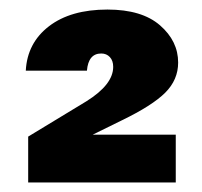

<svg xmlns="http://www.w3.org/2000/svg" viewBox="-20 -734 423 402"><path d="M174 -452H348V-352H39V-448L161 -522Q217 -557 217 -594Q217 -607 210 -614.5Q203 -622 192 -622Q165 -622 162 -586H34Q37 -644 82.5 -679Q128 -714 205 -714Q277 -714 315 -681Q353 -648 353 -603Q353 -567 326 -540Q299 -513 235 -482Z"/></svg>

Font: IBM-Poppins
Style: Poppins-Bold
Weight: 700
Designer: Mike Abbink, Paul van der Laan, Pieter van Rosmalen, Ben Mitchell, Mark Frömberg
Foundry: Bold Monday
Version: Version 1.1